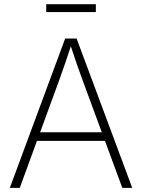

<svg xmlns="http://www.w3.org/2000/svg" viewBox="-20 -915 692 935"><path d="M27.8 0 297.4 -727.5H353L624 0H575.7L383.8 -520Q369.1 -559.1 353.3 -605Q337.4 -650.9 318.8 -708H331.1Q312.5 -650.9 296.6 -604.7Q280.8 -558.6 266.6 -520L76.2 0ZM143.6 -229V-271H508.3V-229ZM446.8 -894.5V-856.4H205.1V-894.5Z"/></svg>

Font: Inter 16pt ExtraLight
Style: Regular
Weight: 250
Version: Version 4.001;git-66647c0bb